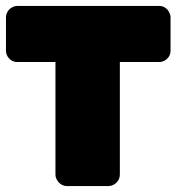

<svg xmlns="http://www.w3.org/2000/svg" viewBox="-42 -586 592 644"><path d="M493 -378C509 -378 530 -392 530 -415V-528C530 -544 516 -566 493 -566H15C-1 -566 -22 -551 -22 -528V-415C-22 -399 -8 -378 15 -378H144V0C144 16 159 38 182 38H323C339 38 360 23 360 0V-378Z"/></svg>

Font: Asimov Print
Style: E
Weight: 500
Designer: Google
Version: Version 2.000980; 2014